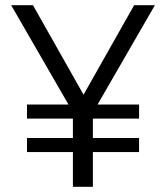

<svg xmlns="http://www.w3.org/2000/svg" viewBox="-20 -720 640 740"><path d="M84 -134V-188H261V-263H84V-317H244L23 -700H107L302 -355L497 -700H577L356 -317H516V-263H338V-188H516V-134H338V0H261V-134Z"/></svg>

Font: Red Hat Mono VF Light
Style: Regular
Weight: 300
Monospace: yes
Designer: Pentagram, MCKL
Foundry: Pentagram, MCKL
Version: Version 1.023